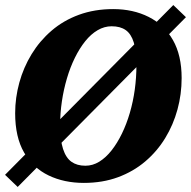

<svg xmlns="http://www.w3.org/2000/svg" viewBox="-22 -706 756 760"><path d="M714 -638 48 34 -2 -14 664 -686ZM310 18Q232 18 170.5 -11.5Q109 -41 73.5 -102Q38 -163 38 -258Q38 -319 54.5 -379Q71 -439 103 -491.5Q135 -544 182 -584.5Q229 -625 290.5 -647.5Q352 -670 426 -670Q505 -670 566.5 -639Q628 -608 662.5 -547.5Q697 -487 697 -397Q697 -333 680.5 -272.5Q664 -212 632 -159.5Q600 -107 553 -67Q506 -27 445 -4.5Q384 18 310 18ZM316 -50Q345 -50 371 -66Q397 -82 419.5 -110.5Q442 -139 460.5 -177Q479 -215 492 -259.5Q505 -304 511.5 -351.5Q518 -399 518 -447Q518 -504 507.5 -538Q497 -572 475.5 -587Q454 -602 420 -602Q391 -602 364.5 -586.5Q338 -571 315.5 -543Q293 -515 274.5 -477.5Q256 -440 243 -396Q230 -352 223 -305Q216 -258 216 -210Q216 -152 227.5 -116.5Q239 -81 261 -65.5Q283 -50 316 -50Z"/></svg>

Font: Source Serif 4 Black
Style: Italic
Weight: 900
Italic angle: -12°
Designer: Frank Grießhammer
Foundry: Adobe Systems Incorporated
Version: Version 4.004;hotconv 1.0.116;makeotfexe 2.5.65601